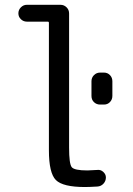

<svg xmlns="http://www.w3.org/2000/svg" viewBox="-20 -750 540 780"><path d="M386.7 -455.1H402.3Q417 -455.1 426.8 -444.8Q436.5 -434.6 436.5 -419.9V-360.4Q436.5 -345.7 426.8 -335.4Q417 -325.2 402.3 -325.2H386.7Q372.1 -325.2 361.8 -335Q351.6 -344.7 351.6 -360.4V-419.9Q351.6 -434.6 361.8 -444.8Q372.1 -455.1 386.7 -455.1ZM88.9 -662.1Q75.2 -662.1 64.9 -671.9Q54.7 -681.6 54.7 -695.8Q54.7 -710 64.9 -720.2Q75.2 -730.5 88.9 -730.5H225.6Q240.2 -730.5 250.5 -720.2Q260.7 -710 260.7 -695.3V-150.4Q260.7 -84 271.5 -70.8Q282.2 -57.6 335 -57.6Q346.7 -57.6 375 -59.6Q388.7 -61.5 399.4 -51.8Q410.2 -42 410.2 -29.3Q410.2 -14.6 400.4 -3.9Q390.6 6.8 376 7.8Q341.8 9.8 325.2 9.8Q235.4 9.8 207 -18.6Q178.7 -46.9 178.7 -139.6V-657.2Q178.7 -662.1 173.8 -662.1Z"/></svg>

Font: Rounded-L Mgen+ 2m regular
Style: Regular
Weight: 400
Designer: [Source Han Sans]
Ryoko NISHIZUKA  (kana & ideographs); Paul D. Hunt (Latin, Greek & Cyrillic); Wenlong ZHANG  (bopomofo
Version: Version 1.059.20150602